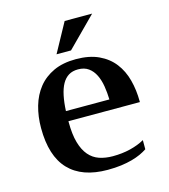

<svg xmlns="http://www.w3.org/2000/svg" viewBox="-109 -802 792 900"><g transform="rotate(-15 287.0 -352.5)"><path d="M292 -529.3Q356.9 -529.3 402.3 -508.1Q447.8 -486.8 476.1 -450.2Q504.4 -413.6 517.3 -364.7Q530.3 -315.9 530.3 -260.3V-257.3H183.6V-253.9Q183.6 -193.4 195.1 -153.3Q206.5 -113.3 227.3 -89.1Q248 -64.9 277.3 -54.9Q306.6 -44.9 342.8 -44.9Q388.7 -44.9 428.2 -54.7Q467.8 -64.5 497.6 -81.5V-37.1Q482.9 -27.3 464.4 -18.8Q445.8 -10.3 421.9 -3.7Q397.9 2.9 368.7 6.8Q339.4 10.7 303.2 10.7Q179.2 10.7 115.2 -56.4Q51.3 -123.5 51.3 -259.3Q51.3 -315.4 65.4 -364.7Q79.6 -414.1 108.9 -450.7Q138.2 -487.3 183.6 -508.3Q229 -529.3 292 -529.3ZM395.5 -306.2Q394.5 -339.8 389.4 -371.1Q384.3 -402.3 372.3 -426.8Q360.4 -451.2 340.3 -465.8Q320.3 -480.5 289.6 -480.5Q262.7 -480.5 243.9 -469Q225.1 -457.5 212.6 -435.3Q200.2 -413.1 193.4 -380.6Q186.5 -348.1 184.6 -306.2ZM288.1 -715.8H421.4L281.2 -574.7H210.9Z"/></g></svg>

Font: Arian AMU Serif
Style: Bold
Weight: 700
Designer: Ruben Hakobyan (Tarumian)
Foundry: Ruben Hakobyan (Tarumian)
Version: Version 1.002